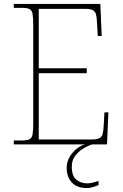

<svg xmlns="http://www.w3.org/2000/svg" viewBox="-20 -734 625 976"><path d="M50 0V-20H93Q118 -20 130 -26Q142 -32 145.5 -51Q149 -70 149 -108V-606Q149 -645 145.5 -663.5Q142 -682 130 -688Q118 -694 93 -694H50V-714H490L497 -551H477L473 -620Q472 -648 467.5 -662.5Q463 -677 450.5 -683Q438 -689 412 -689H177V-387H421V-362H177V-25H446Q472 -25 484.5 -31Q497 -37 501.5 -52Q506 -67 507 -94L511 -163H531L524 0ZM421 222Q372 222 345.5 194Q319 166 319 119Q319 91 332.5 66.5Q346 42 367.5 24Q389 6 412 0H447Q429 6 405 20Q381 34 363 57Q345 80 345 113Q345 162 369 180Q393 198 421 198Q437 198 449 195Q461 192 481 186V207Q471 211 461 214.5Q451 218 441 220Q431 222 421 222Z"/></svg>

Font: Noto Serif Ethiopic Thin
Style: Regular
Weight: 250
Version: Version 2.102